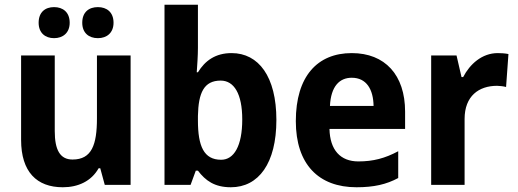

<svg xmlns="http://www.w3.org/2000/svg" viewBox="-20 -780 2184 810"><path d="M143 -684C143 -641 171 -619 208 -619C245 -619 274 -641 274 -684C274 -729 245 -750 208 -750C171 -750 143 -729 143 -684ZM327 -684C327 -641 355 -619 393 -619C430 -619 459 -641 459 -684C459 -729 430 -750 393 -750C355 -750 327 -729 327 -684ZM531 -546H389V-281C389 -169 367 -107 286 -107C233 -107 211 -148 211 -227V-546H69V-190C69 -55 135 10 245 10C309 10 365 -15 396 -70H403L422 0H531Z M815 -578V-760H674V0H784L806 -60H815C847 -18 885 10 954 10C1071 10 1146 -91 1146 -274C1146 -457 1071 -556 957 -556C889 -556 845 -524 815 -475H810C812 -503 815 -545 815 -578ZM911 -440C967 -440 1002 -385 1002 -276C1002 -164 967 -106 913 -106C840 -106 815 -163 815 -272V-291C817 -388 840 -440 911 -440Z M1464 -556C1319 -556 1228 -458 1228 -269C1228 -87 1324 10 1484 10C1557 10 1610 -2 1660 -29V-142C1604 -112 1554 -99 1492 -99C1416 -99 1372 -147 1370 -236H1689V-309C1689 -464 1604 -556 1464 -556ZM1464 -452C1526 -452 1555 -403 1556 -333H1372C1376 -417 1413 -452 1464 -452Z M2080 -556C2013 -556 1962 -509 1934 -455H1927L1906 -546H1799V0H1940V-278C1940 -375 2000 -418 2077 -418C2086 -418 2105 -416 2115 -413L2125 -552C2111 -555 2093 -556 2080 -556Z"/></svg>

Font: Noto Sans Kannada SemiCondensed
Style: Bold
Weight: 700
Width: 4
Designer: Jelle Bosma - Monotype Design Team
Foundry: Monotype Imaging Inc.
Version: Version 2.005